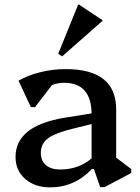

<svg xmlns="http://www.w3.org/2000/svg" viewBox="-20 -795 605 828"><path d="M196 13Q130 13 88.5 -23.5Q47 -60 47 -118Q47 -252 257 -287L375 -306Q373 -438 256 -438Q229 -438 204 -428L131 -333H113L60 -447Q99 -470 153 -483.5Q207 -497 263 -497Q481 -497 481 -323V-115L546 -66V-49L431 12H412L385 -66H376Q301 13 196 13ZM156 -135Q156 -101 178.5 -82.5Q201 -64 239 -64Q319 -64 375 -112V-260L302 -242Q221 -223 188.5 -199.5Q156 -176 156 -135ZM248 -552 231 -563 317 -775H321L422 -708V-705Z"/></svg>

Font: Platypi
Style: Regular
Weight: 400
Designer: David Sargent
Foundry: Bolt Cutter Type
Version: Version 1.200; ttfautohint (v1.8.4.7-5d5b)